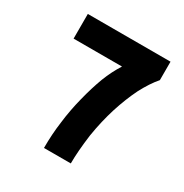

<svg xmlns="http://www.w3.org/2000/svg" viewBox="-126 -608 677 708"><g transform="rotate(30 212.5 -254.5)"><path d="M400.9 -508.8H48.8V-403.8H254.9C239.7 -379.9 226.1 -353.5 214.8 -324.2C203.6 -294.4 193.4 -261.2 184.1 -224.1C174.8 -187.5 167.5 -149.9 163.1 -111.8C158.2 -76.7 155.8 -39.6 155.8 0H270C270 -35.6 273.4 -77.1 279.8 -125C287.1 -170.4 296.9 -210.9 308.1 -247.1C320.8 -287.1 335 -322.3 350.1 -353C366.7 -384.8 383.8 -410.6 400.9 -430.2Z"/></g></svg>

Font: Ya Modern Pro
Style: Bold
Weight: 700
Designer: Yahyaalaswadi
Foundry: Yahyaalaswadi
Version: Version 1.000;September 23, 2024;FontCreator 15.0.0.2974 64-